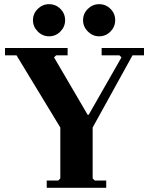

<svg xmlns="http://www.w3.org/2000/svg" viewBox="-20 -900 710 920"><path d="M269 -20V-289L59 -635H4V-670H304V-635H249L239 -625L400 -350H405L562 -625L552 -635H467V-670H670V-635H615L424 -289V-20ZM204 0V-35H259L269 -45H424L434 -35H489V0ZM215 -726Q184 -726 161 -749Q138 -772 138 -803Q138 -835 161 -857.5Q184 -880 215 -880Q247 -880 269.5 -857.5Q292 -835 292 -803Q292 -772 269.5 -749Q247 -726 215 -726ZM455 -726Q424 -726 401 -749Q378 -772 378 -803Q378 -835 401 -857.5Q424 -880 455 -880Q487 -880 509.5 -857.5Q532 -835 532 -803Q532 -772 509.5 -749Q487 -726 455 -726Z"/></svg>

Font: Brygada 1918
Style: Bold
Weight: 700
Designer: Mateusz Machalski | Borys Kosmynka | Przemek Hoffer
Foundry: NIEPODLEGLA 2018
Version: Version 3.006